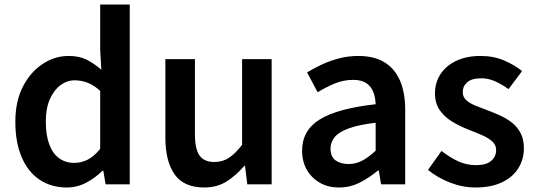

<svg xmlns="http://www.w3.org/2000/svg" viewBox="-20 -817 2376 851"><path d="M276 14Q207 14 155.5 -20.5Q104 -55 76 -120.5Q48 -186 48 -277Q48 -368 81.5 -433Q115 -498 169 -533.5Q223 -569 284 -569Q331 -569 364 -552.5Q397 -536 429 -508L424 -597V-797H555V0H448L438 -60H434Q403 -29 362.5 -7.5Q322 14 276 14ZM309 -95Q341 -95 369 -109.5Q397 -124 424 -157V-414Q396 -440 368 -450.5Q340 -461 311 -461Q277 -461 248 -439.5Q219 -418 201 -377.5Q183 -337 183 -279Q183 -219 198 -178Q213 -137 241.5 -116Q270 -95 309 -95Z M885 14Q795 14 754 -44Q713 -102 713 -207V-555H844V-223Q844 -156 864.5 -127.5Q885 -99 930 -99Q966 -99 994 -117Q1022 -135 1053 -175V-555H1184V0H1076L1066 -82H1063Q1026 -39 984 -12.5Q942 14 885 14Z M1483 14Q1434 14 1397.5 -7Q1361 -28 1340 -64.5Q1319 -101 1319 -149Q1319 -239 1397 -287.5Q1475 -336 1645 -355Q1644 -385 1634.5 -409.5Q1625 -434 1603.5 -448.5Q1582 -463 1545 -463Q1503 -463 1464 -447Q1425 -431 1388 -408L1341 -496Q1372 -515 1407.5 -531.5Q1443 -548 1483.5 -558.5Q1524 -569 1568 -569Q1638 -569 1684 -541Q1730 -513 1753 -459.5Q1776 -406 1776 -329V0H1669L1659 -61H1655Q1618 -30 1575 -8Q1532 14 1483 14ZM1525 -90Q1558 -90 1586.5 -105.5Q1615 -121 1645 -149V-273Q1570 -264 1526 -248Q1482 -232 1463.5 -209.5Q1445 -187 1445 -159Q1445 -122 1467.5 -106Q1490 -90 1525 -90Z M2087 14Q2030 14 1974 -8Q1918 -30 1877 -64L1937 -148Q1974 -119 2011 -102Q2048 -85 2090 -85Q2135 -85 2157 -104Q2179 -123 2179 -152Q2179 -175 2161.5 -190.5Q2144 -206 2116.5 -218Q2089 -230 2060 -241Q2024 -255 1989 -275Q1954 -295 1931 -326Q1908 -357 1908 -403Q1908 -451 1932.5 -488.5Q1957 -526 2002.5 -547.5Q2048 -569 2110 -569Q2168 -569 2214.5 -549Q2261 -529 2294 -502L2234 -422Q2205 -443 2175 -456.5Q2145 -470 2113 -470Q2071 -470 2051 -452.5Q2031 -435 2031 -409Q2031 -387 2046.5 -373Q2062 -359 2088 -348.5Q2114 -338 2144 -327Q2173 -316 2201 -303Q2229 -290 2252 -271Q2275 -252 2288.5 -225Q2302 -198 2302 -159Q2302 -111 2277.5 -71.5Q2253 -32 2205 -9Q2157 14 2087 14Z"/></svg>

Font: Noto Sans SC Thin SemiBold
Style: Regular
Weight: 600
Version: Version 2.004-H2;hotconv 1.0.118;makeotfexe 2.5.65603